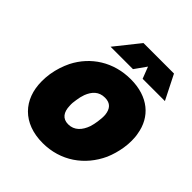

<svg xmlns="http://www.w3.org/2000/svg" viewBox="-196 -825 957 957"><g transform="rotate(45 283.0 -346.0)"><path d="M160 -571H318L362 -633L386 -571H543L478 -700H263ZM260 8C386 8 486 -63 536 -172C548 -200 557 -231 562 -263C565 -281 566 -298 566 -314C566 -330 565 -346 562 -360C546 -462 469 -528 346 -528C225 -528 127 -465 76 -365C61 -334 49 -299 43 -261C40 -242 39 -224 39 -207C39 -79 120 8 260 8ZM284 -148C244 -148 225 -175 224 -219C223 -232 224 -246 227 -262C229 -278 233 -294 238 -308C253 -346 277 -372 320 -372C359 -372 377 -350 381 -312C382 -298 381 -281 378 -262C376 -248 373 -234 369 -221C354 -178 327 -148 284 -148Z"/></g></svg>

Font: Arthouse Owned Black
Style: Italic
Weight: 900
Italic angle: -10°
Designer: Jeremy Tribby
Foundry: Tribby Type
Version: Version 1.000;PS 001.000;hotconv 1.0.88;makeotf.lib2.5.64775